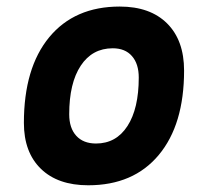

<svg xmlns="http://www.w3.org/2000/svg" viewBox="-20 -547 626 577"><path d="M245.1 9.8Q153.8 9.8 102.8 -39.8Q51.8 -89.4 51.8 -177.7Q51.8 -342.8 127.9 -435.1Q204.1 -527.3 339.8 -527.3Q431.2 -527.3 482.2 -476.6Q533.2 -425.8 533.2 -335Q533.2 -172.4 457.1 -81.3Q381.1 9.8 245.1 9.8ZM268.5 -115.7Q329.1 -115.7 363 -168.2Q397 -220.7 397 -314Q397 -355.2 376.5 -378.5Q356.1 -401.9 318.8 -401.9Q257.2 -401.9 222.6 -349.5Q188 -297.1 188 -203.6Q188 -162.1 209.2 -138.9Q230.4 -115.7 268.5 -115.7Z"/></svg>

Font: Cascadia Code PL
Style: Italic
Weight: 400
Italic angle: -10°
Monospace: yes
Designer: Aaron Bell
Foundry: Saja Typeworks
Version: Version 2404.023